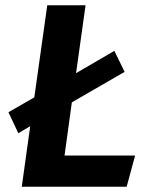

<svg xmlns="http://www.w3.org/2000/svg" viewBox="-20 -712 571 732"><path d="M226.1 -119.1H495.1L462.9 0H63L95.2 -231L49.8 -204.1L12.2 -284.2L110.8 -340.8L160.2 -691.9H306.2L270 -433.1L416 -518.1L455.1 -438L253.9 -321.8Z"/></svg>

Font: FiraGO SemiBold
Style: Italic
Weight: 600
Italic angle: -8°
Designer: bBox Type GmbH
Foundry: bBox Type GmbH
Version: Version 1.001;PS 001.001;hotconv 1.0.88;makeotf.lib2.5.64775